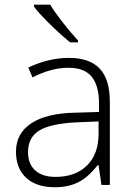

<svg xmlns="http://www.w3.org/2000/svg" viewBox="-20 -786 570 816"><path d="M411.1 0 398.9 -84H395Q355 -32.7 312.7 -11.5Q270.5 9.8 212.9 9.8Q134.8 9.8 91.3 -30.3Q47.9 -70.3 47.9 -141.1Q47.9 -218.8 112.5 -261.7Q177.2 -304.7 299.8 -307.1L400.9 -310.1V-345.2Q400.9 -420.9 370.1 -459.5Q339.4 -498 271 -498Q197.3 -498 118.2 -457L100.1 -499Q187.5 -540 272.9 -540Q360.4 -540 403.6 -494.6Q446.8 -449.2 446.8 -353V0ZM215.8 -34.2Q300.8 -34.2 349.9 -82.8Q398.9 -131.3 398.9 -217.8V-270L306.2 -266.1Q194.3 -260.7 146.7 -231.2Q99.1 -201.7 99.1 -139.2Q99.1 -89.4 129.6 -61.8Q160.2 -34.2 215.8 -34.2ZM311.5 -606H277.8Q231 -644.5 185.8 -689.7Q140.6 -734.9 124.5 -757.8V-766.1H193.8Q206.5 -742.7 241.9 -696.8Q277.3 -650.9 311.5 -613.8Z"/></svg>

Font: Zoram GWeb Light
Style: Regular
Weight: 300
Foundry: Ascender Corporation
Version: Version 1.000